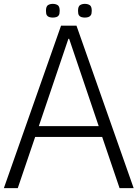

<svg xmlns="http://www.w3.org/2000/svg" viewBox="-24 -974 712 994"><path d="M-4 0 292 -841H372L668 0H595L505 -265H158L68 0ZM177 -321H487L334 -773H330ZM415 -883Q406 -883 397.5 -885.5Q389 -888 384.5 -895Q380 -902 380 -918Q380 -941 390.5 -947.5Q401 -954 415 -954Q430 -954 440.5 -947.5Q451 -941 451 -918Q451 -902 446 -895Q441 -888 433 -885.5Q425 -883 415 -883ZM249 -883Q240 -883 231.5 -885.5Q223 -888 218.5 -895Q214 -902 214 -918Q214 -941 224.5 -947.5Q235 -954 249 -954Q264 -954 274.5 -947.5Q285 -941 285 -918Q285 -902 280.5 -895Q276 -888 267.5 -885.5Q259 -883 249 -883Z"/></svg>

Font: Matangi
Style: Regular
Weight: 400
Designer: Prashant Pant
Foundry: The Graphic Ant
Version: Version 3.002